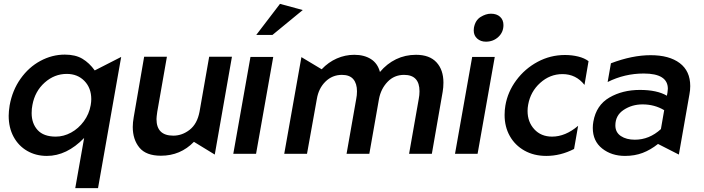

<svg xmlns="http://www.w3.org/2000/svg" viewBox="-20 -797 3649 995"><path d="M488 178 608 -502 471 -432Q443 -471 407 -492.5Q371 -514 316 -514Q250 -514 189.5 -481.5Q129 -449 86.5 -389Q44 -329 30 -251Q25 -219 25 -197Q25 -135 50.5 -88Q76 -41 121 -15Q166 11 223 11Q326 11 416 -82L370 178ZM144 -211Q144 -234 148 -253Q161 -324 211.5 -369Q262 -414 326 -414Q382 -414 417.5 -377.5Q453 -341 453 -283Q453 -269 450 -252Q442 -206 414.5 -168.5Q387 -131 348.5 -110Q310 -89 269 -89Q206 -89 175 -123Q144 -157 144 -211Z M668 -139Q668 -74 702.5 -32Q737 10 814 10Q915 10 985 -62L1093 4L1182 -503H1064L1014 -218Q1002 -155 963 -124.5Q924 -94 878 -94Q791 -94 791 -180Q791 -190 795 -218L845 -503H727L673 -190Q668 -162 668 -139Z M1396 -502H1278L1189 0H1307ZM1308 -616H1392L1549 -745L1431 -777Z M2218 0 2274 -321Q2278 -344 2278 -369Q2278 -435 2242 -474Q2206 -513 2136 -513Q2080 -513 2032.5 -490Q1985 -467 1949 -424Q1937 -469 1902 -491Q1867 -513 1816 -513Q1769 -513 1725.5 -494Q1682 -475 1647 -438L1542 -501L1453 0H1571L1622 -284Q1631 -339 1666.5 -374Q1702 -409 1752 -409Q1792 -409 1811 -386.5Q1830 -364 1830 -324Q1830 -303 1826 -284L1776 0H1894L1944 -284Q1954 -337 1988.5 -373Q2023 -409 2074 -409Q2154 -409 2154 -324Q2154 -304 2150 -284L2100 0Z M2544 -502H2427L2338 0H2455ZM2436 -653Q2435 -648 2435 -639Q2435 -613 2453 -597Q2471 -581 2498 -581Q2536 -581 2562.5 -605.5Q2589 -630 2589 -667Q2589 -694 2571.5 -710Q2554 -726 2524 -726Q2498 -726 2470.5 -709Q2443 -692 2436 -653Z M2908 -512Q2832 -512 2766 -476.5Q2700 -441 2655.5 -381Q2611 -321 2599 -250Q2595 -227 2595 -201Q2595 -140 2622 -92Q2649 -44 2698 -16.5Q2747 11 2811 11Q2885 11 2955 -25L2976 -145Q2910 -89 2841 -89Q2784 -89 2749 -127Q2714 -165 2714 -222Q2714 -238 2717 -254Q2729 -322 2779.5 -367.5Q2830 -413 2895 -413Q2965 -413 3009 -357L3030 -480Q3009 -496 2976.5 -504Q2944 -512 2908 -512Z M3270 -73Q3226 -73 3197.5 -92Q3169 -111 3169 -147Q3169 -199 3212 -227.5Q3255 -256 3310 -256Q3372 -256 3422 -226L3405 -128Q3345 -73 3270 -73ZM3557 -351Q3557 -429 3502.5 -470Q3448 -511 3352 -511Q3256 -511 3146 -469L3129 -372Q3217 -416 3316 -416Q3441 -416 3441 -337Q3441 -331 3439 -317L3436 -301Q3385 -331 3296 -331Q3206 -331 3138 -291.5Q3070 -252 3055 -167Q3052 -151 3052 -134Q3052 -66 3100.5 -27.5Q3149 11 3219 11Q3269 11 3310 -4.5Q3351 -20 3390 -51L3498 4L3553 -309Q3557 -329 3557 -351Z"/></svg>

Font: Geom Medium
Style: Italic
Weight: 500
Italic angle: -10°
Version: Version 1.102